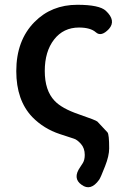

<svg xmlns="http://www.w3.org/2000/svg" viewBox="-20 -584 531 802"><path d="M394 167Q359 216 321 188Q282 161 315 114Q318 110 326 97Q334 84 334 63Q334 35 318 17Q302 -1 288 -5Q259 -14 230 -24Q163 -46 115 -95Q48 -165 48 -287Q48 -415 124 -492Q195 -564 303 -564Q395 -564 422 -539Q466 -498 435 -463Q403 -429 380.5 -449Q358 -469 310 -469Q245 -469 206 -419Q167 -369 167 -287.5Q167 -206 208 -163Q238 -131 308 -107Q381 -82 387 -76Q408 -54 429 -31Q436 -23 436 36Q436 67 419 110Q400 159 394 167Z"/></svg>

Font: Resource Han Rounded JP Medium
Style: Regular
Weight: 500
Designer: Cyano Hao (round all glyphs); Ryoko NISHIZUKA 西塚涼子 (kana, bopomofo & ideographs); Paul D. Hunt (Latin, Greek & Cyrillic)
Foundry: Cyano Hao
Version: 0.990